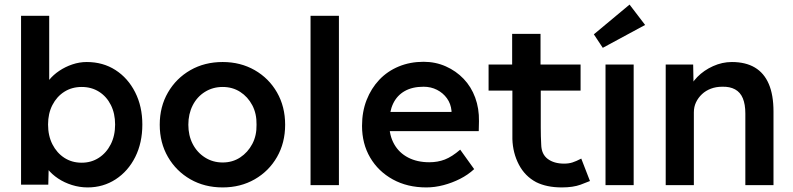

<svg xmlns="http://www.w3.org/2000/svg" viewBox="-20 -809 3466 839"><path d="M165 -115 194 -128 191 -2H72V-740H195V-405L173 -415Q178 -439 195.5 -460.5Q213 -482 239 -499.5Q265 -517 296 -527.5Q327 -538 359 -538Q430 -538 484.5 -503Q539 -468 570.5 -406Q602 -344 602 -265Q602 -185 571 -123Q540 -61 485.5 -25.5Q431 10 363 10Q328 10 294.5 -0.5Q261 -11 234 -29Q207 -47 189 -69.5Q171 -92 165 -115ZM483 -265Q483 -313 464.5 -350Q446 -387 413 -408Q380 -429 337 -429Q294 -429 261 -408Q228 -387 209 -350Q190 -313 190 -265Q190 -216 209 -178.5Q228 -141 261 -119.5Q294 -98 337 -98Q379 -98 412 -119.5Q445 -141 464 -178.5Q483 -216 483 -265Z M678 -264Q678 -343 714 -405Q750 -467 812 -502.5Q874 -538 953 -538Q1031 -538 1093 -502.5Q1155 -467 1190.5 -405Q1226 -343 1226 -264Q1226 -185 1190.5 -123Q1155 -61 1093 -25.5Q1031 10 953 10Q874 10 812 -25.5Q750 -61 714 -123Q678 -185 678 -264ZM1101 -264Q1102 -312 1082.5 -349Q1063 -386 1029.5 -407.5Q996 -429 953 -429Q910 -429 875.5 -407.5Q841 -386 822 -348.5Q803 -311 803 -264Q803 -217 822 -180Q841 -143 875.5 -121Q910 -99 953 -99Q996 -99 1029.5 -121Q1063 -143 1082.5 -180Q1102 -217 1101 -264Z M1337 0V-740H1461V0Z M1562 -259Q1562 -321 1582 -372Q1602 -423 1637.5 -460.5Q1673 -498 1722.5 -518.5Q1772 -539 1831 -539Q1883 -539 1928 -519Q1973 -499 2006 -464.5Q2039 -430 2056.5 -382.5Q2074 -335 2073 -279L2072 -236H1645L1622 -320H1969L1953 -303V-325Q1950 -356 1933 -379.5Q1916 -403 1889.5 -416.5Q1863 -430 1831 -430Q1782 -430 1748.5 -411Q1715 -392 1698 -356.5Q1681 -321 1681 -268Q1681 -217 1702.5 -179Q1724 -141 1763.5 -120.5Q1803 -100 1856 -100Q1893 -100 1924 -112Q1955 -124 1991 -155L2052 -70Q2025 -45 1990.5 -27.5Q1956 -10 1918 0Q1880 10 1843 10Q1760 10 1696.5 -25Q1633 -60 1597.5 -120.5Q1562 -181 1562 -259Z M2343 -413V-275V-252Q2343 -213 2345 -177Q2346 -135 2373.5 -114.5Q2401 -94 2445 -94Q2465 -94 2481 -99Q2497 -104 2520 -116L2558 -18L2517 -2Q2484 10 2435 10Q2369 10 2323 -13Q2274 -39 2247.5 -89.5Q2221 -140 2219 -201V-263V-413H2115V-527H2218V-661H2342V-527H2517V-413Z M2626 0V-527H2749V0ZM2614 -600 2575 -659 2731 -789 2799 -700Z M2889 -527H3009L3011 -419L2988 -407Q2998 -443 3027 -472.5Q3056 -502 3096 -520Q3136 -538 3178 -538Q3238 -538 3278.5 -514Q3319 -490 3339.5 -442Q3360 -394 3360 -322V0H3237V-313Q3237 -353 3226 -379.5Q3215 -406 3192 -418.5Q3169 -431 3136 -430Q3109 -430 3086.5 -421.5Q3064 -413 3047.5 -397.5Q3031 -382 3021.5 -362Q3012 -342 3012 -318V0H2951Q2933 0 2917.5 0Q2902 0 2889 0Z"/></svg>

Font: Mach Medium
Style: Regular
Weight: 500
Version: Version 1.002